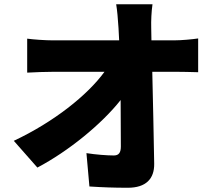

<svg xmlns="http://www.w3.org/2000/svg" viewBox="-20 -832 1040 904"><path d="M45 -169 156 -43C302 -120 458 -247 548 -361L549 -142C549 -113 539 -100 516 -100C484 -100 431 -104 387 -111L401 46C462 50 516 52 582 52C667 52 707 10 706 -61C704 -201 700 -351 697 -494H808C836 -494 877 -493 913 -492V-651C887 -647 835 -642 799 -642H693L692 -700C691 -734 693 -778 698 -812H527C532 -782 535 -746 538 -700L541 -642H229C193 -642 136 -646 108 -650V-490C145 -492 195 -494 233 -494H472C392 -384 234 -258 45 -169Z"/></svg>

Font: Noto Sans HK Black
Style: Regular
Weight: 900
Designer: Ryoko NISHIZUKA 西塚涼子 (kana, bopomofo & ideographs); Paul D. Hunt (Latin, Greek & Cyrillic); Sandoll Communications 산돌커뮤니
Foundry: Adobe
Version: Version 2.004;hotconv 1.0.118;makeotfexe 2.5.65603